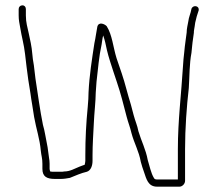

<svg xmlns="http://www.w3.org/2000/svg" viewBox="-20 -691 815 720"><path d="M50 -657V-633C50 -615 53 -603 56 -586C61 -554 70 -524 74 -488C77 -457 82 -424 86 -392C90 -366 90 -368 94 -342C98 -311 104 -282 108 -252C116 -207 129 -171 133 -126C135 -106 139 -98 139 -77V-58C139 -29 155 -20 186 -20H208C220 -20 231 -22 242 -24C262 -32 284 -42 306 -47C321 -52 327 -70 327 -88V-109C327 -148 330 -192 332 -232C333 -260 339 -314 339 -343L342 -385C348 -435 351 -479 361 -524C363 -536 364 -548 367 -558C373 -541 377 -523 381 -503C387 -477 397 -448 405 -423L418 -384C433 -340 443 -299 455 -253C461 -230 468 -214 473 -192C483 -154 501 -124 508 -84C512 -69 515 -60 520 -46C529 -20 535 9 569 9H653C664 9 674 -2 674 -13V-132C674 -210 680 -291 688 -361C691 -407 690 -451 698 -493L700 -513C700 -517 702 -528 702 -532C704 -544 705 -556 707 -568C707 -571 707 -575 708 -580L710 -592L712 -606C715 -621 720 -638 725 -652C728 -671 703 -673 698 -658C695 -640 688 -628 686 -610C684 -598 680 -584 680 -569C677 -552 676 -534 673 -516L671 -496C669 -480 667 -459 666 -440C660 -340 647 -239 647 -132V-18H569C564 -18 559 -19 557 -24C546 -42 541 -69 534 -91C527 -130 510 -162 499 -199C495 -221 487 -237 481 -260L471 -298C464 -323 460 -333 454 -357C444 -396 430 -435 417 -473C404 -515 401 -560 380 -593C371 -602 350 -610 345 -591C341 -572 339 -551 334 -529C325 -470 315 -408 312 -344C312 -329 311 -312 309 -290C303 -229 300 -171 300 -109V-88C300 -85 299 -80 298 -75C298 -74 298 -73 297 -73C292 -71 285 -69 278 -66C260 -59 243 -48 221 -48C217 -47 213 -47 208 -47H186C177 -47 171 -47 168 -48V-49C167 -52 166 -55 166 -58V-77C166 -86 165 -93 164 -98C161 -115 160 -135 156 -152C151 -175 148 -200 141 -223C130 -277 122 -338 113 -396L107 -446C104 -462 102 -477 101 -490C99 -516 93 -542 88 -565C83 -589 77 -606 77 -633V-657C77 -665 72 -671 64 -671C56 -671 50 -665 50 -657Z"/></svg>

Font: Electronic
Style: Lt
Weight: 300
Version: Version 1.011